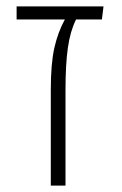

<svg xmlns="http://www.w3.org/2000/svg" viewBox="-20 -581 382 601"><path d="M299 -520H218Q200 -484 192.5 -432Q185 -380 185 -297V0H139V-300Q139 -381 150 -430.5Q161 -480 183 -520H32V-561H304Z"/></svg>

Font: FiraGO ExtraLight
Style: Regular
Weight: 200
Designer: bBox Type
Foundry: bBox Type GmbH
Version: Version 1.001